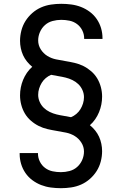

<svg xmlns="http://www.w3.org/2000/svg" viewBox="-20 -843 640 1006"><path d="M299 143Q273 143 246.5 139.5Q220 136 195.5 126.5Q171 117 149.5 101Q128 85 113 63Q98 41 90.5 15.5Q83 -10 83 -36V-41H179V-38Q179 -16 189 4Q199 24 216.5 37Q234 50 255.5 54.5Q277 59 299 59Q322 59 344.5 53Q367 47 384 32Q401 17 410.5 -4.5Q420 -26 420 -49Q420 -74 406.5 -95.5Q393 -117 372 -130Q351 -143 326.5 -148Q302 -153 277.5 -157Q253 -161 229 -166.5Q205 -172 183 -183Q161 -194 142 -210.5Q123 -227 110.5 -248Q98 -269 91.5 -293.5Q85 -318 85 -343Q85 -364 89 -384.5Q93 -405 101 -424.5Q109 -444 121 -461.5Q133 -479 149 -493Q134 -505 121.5 -520.5Q109 -536 101 -553.5Q93 -571 89 -590.5Q85 -610 85 -629Q85 -656 92 -683Q99 -710 113.5 -733Q128 -756 149 -774.5Q170 -793 195 -804Q220 -815 247 -819Q274 -823 301 -823Q327 -823 353.5 -819.5Q380 -816 404.5 -806.5Q429 -797 450.5 -781Q472 -765 487 -743Q502 -721 509.5 -695.5Q517 -670 517 -644V-639H421V-642Q421 -664 411 -684Q401 -704 383.5 -717Q366 -730 344.5 -734.5Q323 -739 301 -739Q278 -739 255.5 -733Q233 -727 216 -712Q199 -697 189.5 -675.5Q180 -654 180 -631Q180 -606 193.5 -584.5Q207 -563 228 -550Q249 -537 273.5 -532Q298 -527 322.5 -523Q347 -519 371 -513.5Q395 -508 417 -497Q439 -486 458 -469.5Q477 -453 489.5 -432Q502 -411 508.5 -386.5Q515 -362 515 -337Q515 -316 511 -295.5Q507 -275 499 -255.5Q491 -236 479 -218.5Q467 -201 451 -187Q466 -175 478.5 -159.5Q491 -144 499 -126.5Q507 -109 511 -89.5Q515 -70 515 -51Q515 -24 508 3Q501 30 486.5 53Q472 76 451 94.5Q430 113 405 124Q380 135 353 139Q326 143 299 143ZM352 -229Q367 -235 380 -246Q393 -257 401.5 -271Q410 -285 415 -301Q420 -317 420 -334Q420 -353 412 -371Q404 -389 390.5 -402Q377 -415 359.5 -423.5Q342 -432 323.5 -436.5Q305 -441 286 -444Q267 -447 248 -451Q233 -445 220 -434Q207 -423 198.5 -409Q190 -395 185 -379Q180 -363 180 -346Q180 -327 188 -309Q196 -291 209.5 -278Q223 -265 240.5 -256.5Q258 -248 276.5 -243.5Q295 -239 314 -236Q333 -233 352 -229Z"/></svg>

Font: Iosevka Fixed Curly Md Ex
Style: Regular
Weight: 500
Width: 7
Monospace: yes
Designer: Belleve Invis
Foundry: Belleve Invis
Version: Version 30.1.2